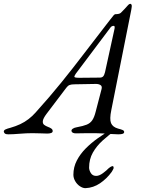

<svg xmlns="http://www.w3.org/2000/svg" viewBox="-80 -696 758 1002"><path d="M-36 5Q-48 5 -53 2Q-58 -1 -60 -8Q-61 -16 -51.5 -20.5Q-42 -25 -26 -29Q2 -37 25.5 -48Q49 -59 69 -74.5Q89 -90 105 -108Q179 -190 240.5 -266Q302 -342 359 -417Q416 -492 476 -569Q488 -584 497 -596Q506 -608 512 -615Q518 -622 522 -622Q543 -622 550.5 -629Q558 -636 570 -649Q584 -665 589.5 -670.5Q595 -676 600 -676Q605 -676 607 -670Q609 -664 605 -644L501 -122Q491 -74 499.5 -53.5Q508 -33 536 -25Q552 -21 560 -17.5Q568 -14 568 -7Q568 -1 561 2Q554 5 537 5Q524 5 503.5 3.5Q483 2 460 0.5Q437 -1 416 -1Q398 -1 379.5 -1Q361 -1 344.5 -0.5Q328 0 317 0Q296 0 293 -12Q292 -19 300 -24.5Q308 -30 321 -32Q354 -38 372.5 -45.5Q391 -53 401.5 -68.5Q412 -84 419 -112L450 -231Q454 -246 444.5 -252Q435 -258 421 -258L309 -256Q293 -256 283.5 -252.5Q274 -249 266 -238L163 -102Q145 -78 143.5 -64.5Q142 -51 150.5 -44.5Q159 -38 170 -34Q181 -30 188 -25Q195 -20 195 -12Q195 -5 187 -2Q179 1 167 1Q154 1 134.5 0Q115 -1 89 -1Q58 -1 22.5 2Q-13 5 -36 5ZM334 -290 441 -291Q452 -291 458 -297Q464 -303 468 -319L516 -538Q519 -550 518.5 -555.5Q518 -561 513 -561Q509 -561 504 -559Q499 -557 494 -549L316 -312Q309 -302 308 -296Q307 -290 334 -290ZM366 286Q352 286 337 276Q322 266 312.5 249.5Q303 233 303 216Q303 176 321 141.5Q339 107 368 78Q397 49 431 25Q465 1 498 -18H525Q488 8 456 37Q424 66 404.5 100.5Q385 135 385 179Q385 192 394 207Q403 222 422 222Q438 222 457.5 207.5Q477 193 486 183Q488 181 494.5 176.5Q501 172 507 171Q513 170 513 181Q513 183 509 190.5Q505 198 503 201Q490 219 474.5 234Q459 249 442 260.5Q425 272 406 278.5Q387 285 366 286Z"/></svg>

Font: EB Garamond
Style: Italic
Weight: 400
Italic angle: -17.2°
Designer: Georg Duffner and Octavio Pardo
Foundry: Georg Duffner
Version: Version 1.001